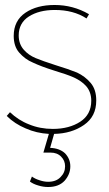

<svg xmlns="http://www.w3.org/2000/svg" viewBox="-20 -537 437 770"><path d="M317 -36C350 -59 366 -91 366 -134C366 -163 359 -186 344 -204C329 -222 310 -236 289 -246C267 -255 238 -265 202 -276C168 -287 142 -296 123 -304C104 -312 88 -323 75 -338C62 -353 55 -372 55 -395C55 -428 69 -454 96 -471C123 -488 157 -497 200 -497C249 -497 292 -486 327 -463L337 -480C294 -505 248 -517 199 -517C152 -517 113 -507 82 -486C51 -465 35 -434 35 -393C35 -366 42 -343 57 -326C72 -309 90 -295 112 -286C133 -276 162 -265 197 -254C230 -244 257 -235 277 -226C296 -217 313 -206 326 -191C339 -176 346 -156 346 -133C346 -96 331 -68 302 -49C273 -30 236 -20 192 -20C158 -20 126 -26 97 -38C68 -49 42 -66 20 -87L7 -72C28 -51 54 -34 83 -22C112 -9 143 -2 176 0L154 75H183C200 75 214 80 225 91C236 102 241 115 241 130C241 147 235 161 223 173C211 186 194 192 173 192C162 192 151 190 139 186C126 182 116 177 108 171L100 191C109 198 120 203 134 207C147 211 160 213 173 213C201 213 223 205 239 188C254 171 262 152 262 130C262 110 255 93 241 78C226 64 206 57 181 56L197 0C244 -1 284 -13 317 -36Z"/></svg>

Font: Argentum Sans Thin
Style: Regular
Weight: 250
Designer: Julieta Ulanovsky
Foundry: Julieta Ulanovsky
Version: Version 5.001;February 15, 2019;FontCreator 11.5.0.2425 64-b